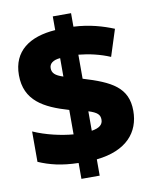

<svg xmlns="http://www.w3.org/2000/svg" viewBox="-90 -827 757 952"><g transform="rotate(-10 288.5 -351.0)"><path d="M242 -22V58H334V-24C486 -40 554 -122 554 -230C554 -348 473 -388 334 -430V-551C387 -546 443 -533 492 -512L535 -646C481 -668 415 -688 334 -692V-760H242V-691C112 -682 26 -623 26 -502C26 -374 118 -325 242 -289V-166C181 -171 105 -188 42 -216V-63C98 -39 156 -24 242 -22ZM242 -550V-457C202 -470 187 -484 187 -509C187 -532 206 -547 242 -550ZM334 -168V-266C378 -252 391 -239 391 -214C391 -189 373 -174 334 -168Z"/></g></svg>

Font: Noto Sans Myanmar UI Black
Style: Regular
Weight: 900
Designer: Monotype Design Team
Foundry: Monotype Imaging Inc.
Version: Version 2.103